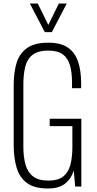

<svg xmlns="http://www.w3.org/2000/svg" viewBox="-20 -1062 550 1093"><path d="M252 11Q175 11 133 -20.5Q91 -52 74.5 -108Q58 -164 58 -235V-579Q58 -650 74.5 -704Q91 -758 134 -788.5Q177 -819 255 -819Q326 -819 366.5 -791Q407 -763 424.5 -711Q442 -659 442 -588V-560H390V-591Q390 -651 378 -691.5Q366 -732 337 -753Q308 -774 255 -774Q196 -774 165 -749.5Q134 -725 123.5 -681.5Q113 -638 113 -581V-228Q113 -169 125 -125.5Q137 -82 168 -58Q199 -34 256 -34Q310 -34 339.5 -57Q369 -80 380.5 -123Q392 -166 392 -225V-344H263V-386H443V0H408L400 -91Q385 -44 350.5 -16.5Q316 11 252 11ZM235 -879 150 -1042H195L255 -920L315 -1042H360L275 -879Z"/></svg>

Font: Oswald ExtraLight
Style: Regular
Weight: 250
Designer: Vernon Adams
Foundry: Vernon Adams
Version: Version 4.103;gftools[0.9.33.dev8+g029e19f]